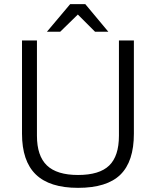

<svg xmlns="http://www.w3.org/2000/svg" viewBox="-20 -895 748 925"><path d="M86 -251V-700H158V-241Q158 -144 206 -98Q254 -52 356 -52Q459 -52 506 -97.5Q553 -143 553 -241V-700H625V-251Q625 -117 560 -53.5Q495 10 356 10Q219 10 152.5 -54.5Q86 -119 86 -251ZM318 -875H391L502 -742H438L355 -825L270 -742H206Z"/></svg>

Font: Krub
Style: Regular
Weight: 400
Designer: Ekaluck Peanpanawate
Foundry: Cadson Demak Co.,Ltd.
Version: Version 1.000; ttfautohint (v1.6)